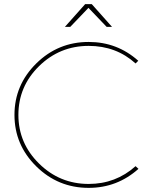

<svg xmlns="http://www.w3.org/2000/svg" viewBox="-20 -906 745 929"><path d="M408 -868 320 -776H294L392 -886H424L522 -776H496ZM636 -102 650 -89Q547 3 409 3Q261 3 155.5 -101Q50 -205 50 -350Q50 -495 155.5 -599Q261 -703 409 -703Q547 -703 649 -612L636 -599Q542 -684 409 -684Q269 -684 169 -586Q69 -488 69 -350Q69 -213 169 -114.5Q269 -16 409 -16Q540 -16 636 -102Z"/></svg>

Font: Montserrat arm Thin
Style: Regular
Weight: 250
Designer: Julieta Ulanovsky
Foundry: Julieta Ulanovsky
Version: Version 6.000;PS 006.000;hotconv 1.0.88;makeotf.lib2.5.64775